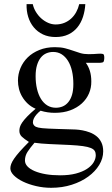

<svg xmlns="http://www.w3.org/2000/svg" viewBox="-20 -687 540 924"><path d="M481.9 -407.7Q481.9 -405.3 481 -398.7Q480 -392.1 477.5 -388.7Q475.1 -386.7 470.9 -386Q466.8 -385.3 461.9 -384.8Q456.5 -384.3 450.2 -384.8H393.1Q405.8 -367.7 412.6 -345.5Q419.4 -323.2 419.4 -295.4Q419.9 -264.6 408.2 -237.3Q396.5 -210 373.8 -189.2Q351.1 -168.5 318.4 -156.2Q285.6 -144 243.7 -144Q226.6 -144 209.5 -146.5Q192.4 -148.9 175.3 -154.3Q165.5 -147 156.7 -137.2Q147.9 -127.4 143.1 -117.4Q138.2 -107.4 138.4 -97.9Q138.7 -88.4 146 -81.5Q148.9 -78.6 153.1 -76.7Q157.2 -74.7 164.6 -73Q171.9 -71.3 183.6 -70.1Q195.3 -68.8 213.6 -68.1Q231.9 -67.4 258.1 -66.4Q284.2 -65.4 320.3 -64.5Q329.1 -64.5 344 -63.7Q358.9 -63 376.5 -59.8Q394 -56.6 411.6 -50Q429.2 -43.5 443.8 -32Q458.5 -20.5 467.5 -2.4Q476.6 15.6 476.6 41.5Q476.6 75.2 457.5 106.7Q438.5 138.2 404.8 162.8Q371.1 187.5 325.4 202.1Q279.8 216.8 226.1 216.8Q189 216.8 153.6 208.5Q118.2 200.2 90.8 187Q63.5 173.8 46.6 157Q29.8 140.1 29.8 123Q29.8 113.3 33.9 102.1Q38.1 90.8 48.1 76.2Q58.1 61.5 75.4 42Q92.8 22.5 119.1 -3.9Q96.7 -18.1 85 -29.3Q73.2 -40.5 73.2 -57.6Q73.2 -66.4 75.9 -75.9Q78.6 -85.4 86.9 -97.7Q95.2 -109.9 110.6 -126Q126 -142.1 151.4 -163.6Q129.9 -172.9 114 -187.7Q98.1 -202.6 87.4 -220.5Q76.7 -238.3 71.5 -258.5Q66.4 -278.8 66.4 -299.3Q66.4 -330.6 78.6 -359.6Q90.8 -388.7 113.5 -410.9Q136.2 -433.1 169.4 -446.5Q202.6 -460 244.1 -460Q272.9 -460 293.5 -454.6Q314 -449.2 331.3 -443.1Q348.6 -437 366.2 -431.6Q383.8 -426.3 406.7 -426.3Q421.9 -426.3 431.9 -427Q441.9 -427.7 449.2 -428.2Q456.5 -428.7 462.4 -428.7Q468.8 -428.7 475.6 -427.2Q481.9 -425.8 481.9 -407.7ZM333 -282.7Q333 -317.4 326.4 -345.7Q319.8 -374 307.1 -394.3Q294.4 -414.6 276.6 -425.8Q258.8 -437 235.8 -437Q218.3 -437 202.9 -430.4Q187.5 -423.8 176 -409.4Q164.6 -395 158 -373Q151.4 -351.1 151.4 -320.3Q151.4 -287.1 158 -259.3Q164.6 -231.4 177 -211.2Q189.5 -190.9 207.5 -179.7Q225.6 -168.5 249 -168.5Q266.6 -168.5 282 -175Q297.4 -181.6 308.8 -195.6Q320.3 -209.5 326.7 -231Q333 -252.4 333 -282.7ZM440.9 59.6Q440.9 47.9 435.8 39.3Q430.7 30.8 416.7 25.1Q402.8 19.5 378.7 16.1Q354.5 12.7 315.9 10.7Q260.7 8.3 218.3 6.3Q175.8 4.4 146 0Q125 24.4 112.5 43.7Q100.1 63 100.1 85.4Q100.1 101.1 112.3 114Q124.5 127 147 136.5Q169.4 146 200.4 151.4Q231.4 156.7 269 156.7Q313 156.7 345.2 148.2Q377.4 139.6 398.7 125.7Q419.9 111.8 430.4 94.5Q440.9 77.1 440.9 59.6ZM390.6 -667Q388.7 -634.8 379.4 -606Q370.1 -577.1 352.5 -555.4Q335 -533.7 308.8 -521.2Q282.7 -508.8 247.6 -508.8Q213.4 -508.8 187 -521.2Q160.6 -533.7 142.6 -555.4Q124.5 -577.1 115.7 -606Q106.9 -634.8 107.9 -667H137.7Q142.1 -647 153.1 -629.2Q164.1 -611.3 179 -598.1Q193.8 -585 211.7 -577.1Q229.5 -569.3 247.6 -569.3Q270.5 -569.3 289.3 -576.9Q308.1 -584.5 322.5 -597.7Q336.9 -610.8 346.7 -628.7Q356.4 -646.5 361.3 -667Z"/></svg>

Font: Doulos SIL Afr
Style: Regular
Weight: 400
Designer: Walt Agee, Victor Gaultney, Peter Martin, Debbi Hosken, Becca Hirsbrunner
Foundry: SIL International
Version: Version 5.000